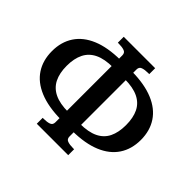

<svg xmlns="http://www.w3.org/2000/svg" viewBox="-172 -940 1171 1171"><g transform="rotate(45 413.0 -355.0)"><path d="M352 -66V-644Q352 -666 333.5 -672.5Q315 -679 288 -679H278V-730H549V-679H539Q511 -679 492.5 -672.5Q474 -666 474 -644V-66Q474 -44 492.5 -37.5Q511 -31 539 -31H549V20H278V-31H288Q315 -31 333.5 -37.5Q352 -44 352 -66ZM364 -616V-552Q291 -552 245.5 -530Q200 -508 178.5 -465Q157 -422 157 -359Q157 -296 178.5 -253Q200 -210 245.5 -188Q291 -166 364 -166V-102Q254 -103 179.5 -134Q105 -165 67.5 -222.5Q30 -280 30 -359Q30 -438 68 -495.5Q106 -553 180 -584Q254 -615 364 -616ZM463 -102V-166Q536 -166 581.5 -188Q627 -210 648 -253Q669 -296 669 -359Q669 -422 648 -465Q627 -508 581.5 -530Q536 -552 463 -552V-616Q572 -615 646.5 -584Q721 -553 759 -495.5Q797 -438 797 -359Q797 -280 759 -222.5Q721 -165 646.5 -134Q572 -103 463 -102Z"/></g></svg>

Font: Roboto Serif 28pt Condensed Medium
Style: Regular
Weight: 500
Width: 3
Designer: Greg Gazdowicz
Foundry: Commercial Type
Version: Version 1.008